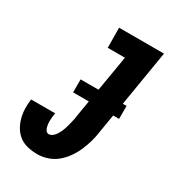

<svg xmlns="http://www.w3.org/2000/svg" viewBox="-180 -838 859 948"><g transform="rotate(30 250.0 -363.5)"><path d="M180 8Q152 8 125.5 2Q99 -4 78.5 -19Q58 -34 44.5 -56Q31 -78 24 -103.5Q17 -129 16 -156Q15 -183 19 -211H156Q154 -201 153 -190.5Q152 -180 151.5 -170Q151 -160 152 -150Q153 -140 155.5 -131Q158 -122 163.5 -114Q169 -106 180 -106Q190 -106 200 -113.5Q210 -121 216.5 -131Q223 -141 228 -151.5Q233 -162 236.5 -172.5Q240 -183 242.5 -193.5Q245 -204 248 -215Q251 -226 253 -236.5Q255 -247 256 -258L317 -621H219L218 -735H474L392 -240Q388 -211 380 -183Q372 -155 360 -127.5Q348 -100 330.5 -75Q313 -50 289.5 -30.5Q266 -11 237 -1.5Q208 8 180 8ZM181 -345V-419H443V-345Z"/></g></svg>

Font: Iosevka Curly Heavy
Style: Italic
Weight: 900
Italic angle: -9°
Monospace: yes
Designer: Belleve Invis
Foundry: Belleve Invis
Version: Version 22.1.2; ttfautohint (v1.8.4)